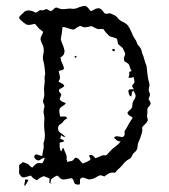

<svg xmlns="http://www.w3.org/2000/svg" viewBox="-20 -625 577 654"><path d="M219 -596Q233 -593 245 -598.5Q257 -604 271 -605Q277 -602 281 -597Q285 -592 289 -587Q296 -589 301 -592.5Q306 -596 314 -597Q322 -597 327 -591Q332 -585 337 -579Q343 -577 349 -579Q355 -581 361 -577Q365 -575 370 -573Q375 -571 379 -566Q386 -556 396.5 -551.5Q407 -547 415 -539Q423 -528 427.5 -516Q432 -504 439 -493Q444 -487 446 -480Q448 -473 453 -468Q462 -460 464 -444Q469 -434 471.5 -423Q474 -412 479 -401Q481 -386 482.5 -370.5Q484 -355 489 -340Q490 -333 487.5 -325.5Q485 -318 489 -310Q492 -305 490 -298.5Q488 -292 486 -287Q492 -279 493 -274Q493 -267 487.5 -262.5Q482 -258 482 -252Q482 -247 482 -241.5Q482 -236 481 -231Q480 -227 482 -223Q484 -219 483 -214Q480 -207 474 -202Q468 -197 464 -191Q466 -180 462.5 -169.5Q459 -159 455 -148Q449 -137 448.5 -125Q448 -113 437 -105Q432 -101 429.5 -94Q427 -87 421 -84Q408 -77 400 -66.5Q392 -56 381 -47Q378 -45 375.5 -40.5Q373 -36 368 -37Q358 -38 350.5 -34Q343 -30 336 -24Q332 -25 328 -26.5Q324 -28 321 -28Q313 -25 306 -20.5Q299 -16 291 -15Q286 -13 282 -14Q278 -15 273.5 -17Q269 -19 264.5 -20Q260 -21 256 -18Q253 -16 252.5 -13Q252 -10 252.5 -7Q253 -4 252.5 -0.5Q252 3 249 4Q244 4 236 2Q232 -3 230.5 -9.5Q229 -16 223 -18Q215 -17 207.5 -15Q200 -13 192 -14Q187 -16 183.5 -19.5Q180 -23 176 -27Q169 -25 164 -21.5Q159 -18 154 -14Q152 -5 152 -2Q152 1 153 1Q154 1 155.5 0Q157 -1 157 1Q155 0 152.5 -0.5Q150 -1 148 -2Q148 -6 148.5 -10Q149 -14 149 -17Q144 -19 139.5 -21Q135 -23 129 -25Q115 -20 106 -11Q94 -15 85 -27Q77 -25 66 -21.5Q55 -18 49 -28Q44 -34 45 -41.5Q46 -49 45 -56Q44 -63 49 -66Q54 -69 58 -73Q63 -71 67 -69.5Q71 -68 76 -66Q79 -63 82 -59.5Q85 -56 90 -54Q98 -64 107 -69Q111 -70 115 -69.5Q119 -69 124 -69Q127 -74 129.5 -78.5Q132 -83 132 -88Q127 -87 123 -84.5Q119 -82 114 -79Q108 -77 101 -83Q94 -89 98 -96Q104 -101 110.5 -97.5Q117 -94 124 -94Q125 -105 127.5 -115Q130 -125 128 -136Q135 -156 132 -176Q129 -196 131 -216Q132 -226 129.5 -236Q127 -246 130 -256Q133 -264 129 -271.5Q125 -279 128 -287Q132 -299 130.5 -311Q129 -323 131 -335Q133 -345 132 -354.5Q131 -364 134 -373Q133 -384 132 -393.5Q131 -403 129 -412Q124 -426 127.5 -440Q131 -454 127 -468Q123 -476 119.5 -485Q116 -494 121 -502Q123 -507 125.5 -512Q128 -517 123 -520Q115 -525 110 -531Q105 -537 99 -544Q93 -543 86 -541Q79 -539 71 -541Q64 -545 58 -550Q52 -555 46 -561Q44 -567 49.5 -572Q55 -577 60 -582Q67 -590 77.5 -589.5Q88 -589 97 -584Q104 -580 109.5 -586Q115 -592 122 -590Q127 -589 131 -591.5Q135 -594 140 -594Q144 -592 146.5 -590Q149 -588 154 -587Q159 -590 165 -596Q171 -602 179 -597Q189 -593 198.5 -594Q208 -595 219 -596ZM247 -534Q242 -532 237 -527.5Q232 -523 225 -525Q216 -527 208.5 -530Q201 -533 193 -533Q191 -511 187 -492Q189 -483 193 -474Q197 -465 199 -456Q201 -448 197.5 -440.5Q194 -433 186 -430Q187 -419 191.5 -410.5Q196 -402 198 -392Q196 -387 190.5 -386Q185 -385 180 -383Q182 -374 184 -365Q186 -356 179 -348Q185 -343 191 -340.5Q197 -338 199 -332Q192 -325 182 -321Q179 -315 183 -311Q187 -307 189 -303Q187 -298 186 -294.5Q185 -291 183 -287Q187 -281 192.5 -278.5Q198 -276 204 -274Q202 -269 197.5 -266.5Q193 -264 189 -261Q181 -255 182 -245.5Q183 -236 185 -228H204Q205 -227 206.5 -225.5Q208 -224 209 -222Q205 -220 201 -217Q197 -214 195 -210Q191 -205 185 -201.5Q179 -198 178 -191Q176 -179 186 -172.5Q196 -166 203 -159Q194 -158 189 -165Q187 -161 185 -153Q189 -151 193 -149.5Q197 -148 199 -144Q195 -142 191.5 -141Q188 -140 183 -139Q183 -131 183.5 -123Q184 -115 188 -109Q190 -111 191 -115Q192 -119 195 -121Q198 -119 198.5 -115.5Q199 -112 201 -109Q203 -103 205.5 -98Q208 -93 207 -87Q206 -83 207.5 -80Q209 -77 210 -73Q214 -75 218 -75.5Q222 -76 225 -77Q229 -79 231.5 -82.5Q234 -86 237 -88Q246 -87 251 -80Q256 -73 262 -68Q269 -71 275 -73.5Q281 -76 287 -80Q289 -84 286.5 -88Q284 -92 283 -95Q290 -100 295.5 -95.5Q301 -91 305 -86Q311 -88 316.5 -90.5Q322 -93 327 -95Q332 -97 336 -96Q340 -95 343 -97Q348 -102 352.5 -107Q357 -112 362 -117Q370 -124 377.5 -129.5Q385 -135 391 -143Q378 -143 368 -157Q375 -162 382 -160.5Q389 -159 397 -158Q406 -162 404.5 -171Q403 -180 409 -185Q414 -195 419.5 -204.5Q425 -214 432 -224Q427 -228 421.5 -231Q416 -234 414 -241Q417 -246 421.5 -249.5Q426 -253 429 -258Q431 -262 431 -267Q431 -272 432 -276Q434 -281 436.5 -284.5Q439 -288 441 -293Q443 -300 440 -305.5Q437 -311 435 -316Q429 -313 429 -307Q429 -301 427 -296Q421 -299 419.5 -304Q418 -309 417 -315Q419 -321 425 -321Q431 -321 436 -321Q434 -323 432.5 -326Q431 -329 430 -332Q430 -336 433.5 -338Q437 -340 438 -345Q438 -350 437 -354Q436 -358 435 -363Q426 -358 417 -361Q422 -368 420 -380Q422 -381 424 -381.5Q426 -382 428 -384Q424 -389 422.5 -395.5Q421 -402 418 -407Q414 -410 411 -412Q408 -414 404 -416Q400 -426 404.5 -434.5Q409 -443 402 -452Q400 -460 394 -465Q388 -470 382 -475Q381 -479 380.5 -483.5Q380 -488 378 -493Q370 -497 361 -499Q352 -501 347 -508Q342 -512 339 -516.5Q336 -521 332 -526Q327 -527 321.5 -526Q316 -525 310 -527Q305 -529 301 -531.5Q297 -534 291 -536Q286 -535 280 -533.5Q274 -532 269 -532Q263 -532 258 -535Q253 -538 247 -534ZM363 -457Q365 -460 369 -457.5Q373 -455 371 -452Q369 -450 365 -451.5Q361 -453 363 -457ZM235 -434Q242 -437 240 -429Q232 -427 235 -434ZM66 -14Q69 -14 77 -12Q74 -7 71 -1Q68 5 63 9Q63 3 64 -2.5Q65 -8 66 -14Z"/></svg>

Font: ErikasBuero
Style: Regular
Weight: 400
Designer: Peter Wiegel
Foundry: Peter Wiegel
Version: Version 1.006